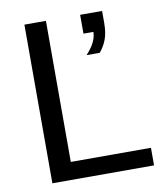

<svg xmlns="http://www.w3.org/2000/svg" viewBox="-79 -754 713 820"><g transform="rotate(-10 278.0 -344.0)"><path d="M82 0V-688H175.3V-76.2H522.9V0ZM418.9 -636.2Q418.9 -593.8 408.2 -565.2Q397.5 -536.6 377.9 -513.7H320.8Q366.7 -562.5 366.7 -606.4H323.7V-688H418.9Z"/></g></svg>

Font: Liberation Sans
Style: Regular
Weight: 400
Designer: Steve Matteson
Foundry: Ascender Corporation
Version: Version 2.00.1